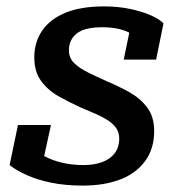

<svg xmlns="http://www.w3.org/2000/svg" viewBox="-20 -568 560 599"><path d="M238 11Q184 11 140 2Q96 -7 63 -22Q30 -37 10 -53L36 -178H139L109 -41Q91 -49 84 -59Q77 -69 78.5 -81.5Q80 -94 87 -106Q99 -91 122 -79Q145 -67 175.5 -60Q206 -53 241 -53Q273 -53 298 -62Q323 -71 337.5 -89.5Q352 -108 352 -136Q352 -155 342 -169Q332 -183 314.5 -194Q297 -205 275.5 -214Q254 -223 231 -233Q196 -249 163 -267.5Q130 -286 108.5 -315Q87 -344 87 -389Q87 -437 112 -473Q137 -509 185 -528.5Q233 -548 304 -548Q349 -548 386.5 -540Q424 -532 451 -520Q478 -508 490 -495L467 -382H366L388 -489Q399 -489 408.5 -481Q418 -473 422.5 -460.5Q427 -448 423 -434Q412 -449 394.5 -460Q377 -471 353.5 -477Q330 -483 299 -483Q244 -483 219.5 -463.5Q195 -444 195 -411Q195 -387 211.5 -371Q228 -355 254.5 -342Q281 -329 312 -315Q348 -300 382.5 -281Q417 -262 439 -233Q461 -204 461 -159Q461 -105 433.5 -66.5Q406 -28 356 -8.5Q306 11 238 11Z"/></svg>

Font: Roboto Serif Medium
Style: Italic
Weight: 500
Italic angle: -10°
Designer: Greg Gazdowicz
Foundry: Commercial Type
Version: Version 1.008